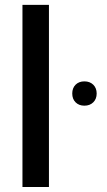

<svg xmlns="http://www.w3.org/2000/svg" viewBox="-20 -752 432 772"><path d="M176.8 0H70.3V-732.4H176.8ZM319.3 -327.1Q297.4 -327.1 283.9 -340.6Q270.5 -354 270.5 -376Q270.5 -397.9 283.9 -411.4Q297.4 -424.8 319.3 -424.8Q341.3 -424.8 355 -411.4Q368.7 -397.9 368.7 -376Q368.7 -354 355 -340.6Q341.3 -327.1 319.3 -327.1Z"/></svg>

Font: Kumbh Sans Medium
Style: Regular
Weight: 500
Version: Version 1.005